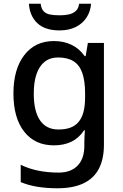

<svg xmlns="http://www.w3.org/2000/svg" viewBox="-20 -769 660 1029"><path d="M269 -549Q321 -549 363 -529Q405 -509 434 -468H439L451 -539H537V7Q537 83 510 135Q483 187 427.5 213.5Q372 240 288 240Q230 240 181 232Q132 224 91 207V114Q133 135 184.5 145.5Q236 156 294 156Q360 156 396 118.5Q432 81 432 13V-5Q432 -18 433 -39.5Q434 -61 435 -71H431Q403 -29 362.5 -9.5Q322 10 269 10Q167 10 109.5 -63.5Q52 -137 52 -268Q52 -398 110 -473.5Q168 -549 269 -549ZM291 -461Q249 -461 220 -438.5Q191 -416 176 -373Q161 -330 161 -267Q161 -173 194.5 -124Q228 -75 293 -75Q331 -75 357.5 -85Q384 -95 401.5 -116Q419 -137 427.5 -169.5Q436 -202 436 -248V-268Q436 -337 420.5 -379.5Q405 -422 373 -441.5Q341 -461 291 -461ZM468 -749Q465 -707 443.5 -674.5Q422 -642 385.5 -624Q349 -606 299 -606Q221 -606 180 -645Q139 -684 135 -749H198Q201 -722 214 -708.5Q227 -695 249 -691Q271 -687 301 -687Q326 -687 348 -691.5Q370 -696 385.5 -709.5Q401 -723 404 -749Z"/></svg>

Font: Noto Sans Thai Medium
Style: Regular
Weight: 500
Designer: Monotype Design Team
Foundry: Monotype Imaging Inc.
Version: Version 2.001